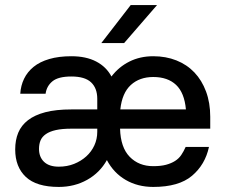

<svg xmlns="http://www.w3.org/2000/svg" viewBox="-20 -730 895 758"><path d="M212 8Q124 8 82 -31.5Q40 -71 40 -140Q40 -177 52 -206Q64 -235 90.5 -255.5Q117 -276 159 -287Q201 -298 262 -298H364V-340Q364 -382 339.5 -405Q315 -428 262 -428Q210 -428 187 -409Q164 -390 160 -360H60Q62 -392 75 -419Q88 -446 112.5 -466Q137 -486 174.5 -497Q212 -508 262 -508Q320 -508 360 -487Q400 -466 420 -428Q449 -466 491 -487Q533 -508 585 -508Q635 -508 676.5 -491.5Q718 -475 747.5 -444Q777 -413 793.5 -368.5Q810 -324 810 -269V-222H454Q456 -148 492 -111Q528 -74 585 -74Q615 -74 635.5 -79.5Q656 -85 671 -94.5Q686 -104 695.5 -118Q705 -132 713 -150H805Q790 -80 738 -36Q686 8 585 8Q524 8 476.5 -19.5Q429 -47 402 -98Q374 -48 324 -20Q274 8 212 8ZM212 -72Q245 -72 272.5 -83Q300 -94 320.5 -112.5Q341 -131 352.5 -156Q364 -181 364 -210V-222H262Q225 -222 200.5 -216.5Q176 -211 161 -200.5Q146 -190 140 -175.5Q134 -161 134 -142Q134 -110 154 -91Q174 -72 212 -72ZM585 -426Q531 -426 496.5 -394.5Q462 -363 455 -298H714Q708 -364 675 -395Q642 -426 585 -426ZM496 -710H600L470 -560H380Z"/></svg>

Font: Retni Sans Medium
Style: Regular
Weight: 500
Designer: Vitaly Kuzmin
Foundry: ParaType Ltd.
Version: Version 1.00;March 2, 2019;FontCreator 11.5.0.2425 64-bit; t